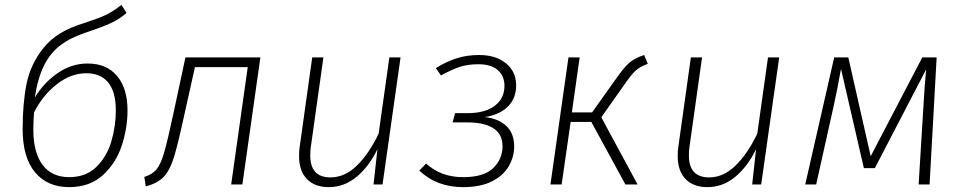

<svg xmlns="http://www.w3.org/2000/svg" viewBox="-20 -758 3948 789"><path d="M504 -304Q504 -232 480.5 -160Q457 -88 403 -38.5Q349 11 264 11Q175 11 124 -50Q73 -111 73 -228Q73 -334 89.5 -415Q106 -496 160 -562.5Q214 -629 319 -661Q381 -681 412.5 -695.5Q444 -710 479 -738L500 -705Q472 -680 436.5 -663.5Q401 -647 335 -625Q271 -604 229 -572.5Q187 -541 161 -489Q135 -437 123 -357Q158 -416 215.5 -456.5Q273 -497 340 -497Q418 -497 461 -446Q504 -395 504 -304ZM456 -304Q456 -380 425 -418.5Q394 -457 335 -457Q271 -457 213 -411.5Q155 -366 120 -296Q117 -265 117 -225Q117 -131 155 -80.5Q193 -30 264 -30Q334 -30 377 -73Q420 -116 438 -178.5Q456 -241 456 -304Z M976 0H930L998 -482H781L739 -293Q711 -164 694.5 -111Q678 -58 653 -31.5Q628 -5 579 8L573 -31Q606 -41 623.5 -62.5Q641 -84 655 -132.5Q669 -181 694 -298L742 -522H1050Z M1209 -116Q1209 -139 1211 -151L1263 -522H1309L1257 -152Q1255 -140 1255 -119Q1255 -29 1338 -29Q1397 -29 1447 -78Q1497 -127 1536 -209L1580 -522H1626L1552 0H1515L1531 -145Q1496 -73 1445 -31Q1394 11 1331 11Q1273 11 1241 -22.5Q1209 -56 1209 -116Z M2101 -407Q2101 -353 2066.5 -319.5Q2032 -286 1972 -277Q2028 -271 2060.5 -240.5Q2093 -210 2093 -156Q2093 -114 2071 -75.5Q2049 -37 2002 -13Q1955 11 1883 11Q1775 11 1703 -57L1731 -86Q1792 -30 1883 -30Q1968 -30 2006.5 -67Q2045 -104 2045 -157Q2045 -207 2007.5 -231Q1970 -255 1901 -255H1840L1850 -293H1901Q1974 -293 2013.5 -323.5Q2053 -354 2053 -405Q2053 -446 2025.5 -470Q1998 -494 1946 -494Q1902 -494 1869 -483Q1836 -472 1792 -448L1771 -478Q1814 -505 1856.5 -518.5Q1899 -532 1949 -532Q2017 -532 2059 -498Q2101 -464 2101 -407Z M2642 -496Q2608 -483 2590.5 -466.5Q2573 -450 2542 -405L2451 -276L2600 0H2550L2410 -257H2325L2288 0H2242L2316 -522H2362L2330 -296H2413L2512 -435Q2544 -481 2566 -500Q2588 -519 2627 -532Z M2765 -116Q2765 -139 2767 -151L2819 -522H2865L2813 -152Q2811 -140 2811 -119Q2811 -29 2894 -29Q2953 -29 3003 -78Q3053 -127 3092 -209L3136 -522H3182L3108 0H3071L3087 -145Q3052 -73 3001 -31Q2950 11 2887 11Q2829 11 2797 -22.5Q2765 -56 2765 -116Z M3800 0H3755L3775 -326Q3779 -403 3786 -473L3575 -67H3530L3436 -475Q3420 -386 3406 -323L3334 0H3289L3408 -522H3466L3558 -116L3770 -522H3829Z"/></svg>

Font: Fira Sans ExtraLight
Style: Italic
Weight: 275
Italic angle: -8°
Designer: Carrois Corporate & Edenspiekermann AG
Foundry: Carrois Corporate GbR & Edenspiekermann AG
Version: Version 4.203